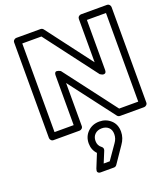

<svg xmlns="http://www.w3.org/2000/svg" viewBox="-185 -853 1153 1325"><g transform="rotate(-20 391.5 -190.5)"><path d="M67.9 0V-701.2Q67.9 -711.9 75.7 -719Q83.5 -726.1 92.8 -726.1H271Q282.7 -726.1 291 -715.8L543 -382.8V-701.2Q543 -711.9 550.8 -719Q558.6 -726.1 567.9 -726.1H757.8Q768.6 -726.1 775.9 -718.3Q783.2 -710.4 783.2 -701.2V0Q783.2 10.7 775.1 17.8Q767.1 24.9 757.8 24.9H581.1Q568.8 24.9 561 15.1L309.1 -315.9V0Q309.1 10.7 301.3 17.8Q293.5 24.9 284.2 24.9H92.8Q82 24.9 75 17.1Q67.9 9.3 67.9 0ZM118.2 -24.9H258.8V-390.1Q258.8 -402.8 263.4 -409.2Q268.1 -415.5 274.7 -415.3Q281.2 -415 288.1 -412.8Q294.9 -410.6 299.8 -407.7L304.2 -404.8L592.8 -24.9H732.9V-675.8H592.8V-309.1Q592.8 -288.6 581.5 -284.9Q570.3 -281.2 559.1 -287.6L547.9 -293.9L258.8 -675.8H118.2ZM303.2 311 344.2 210Q313 177.2 313 129.9Q313 78.6 347.4 45.4Q381.8 12.2 433.1 12.2Q481 12.2 515.9 43.7Q550.8 75.2 550.8 128.9Q550.8 175.3 521 216.8L440.9 334Q433.1 345.2 419.9 345.2H326.2Q325.2 345.2 324 345.2Q322.8 345.2 319.1 345Q315.4 344.7 312.3 343.8Q309.1 342.8 305.9 340.3Q302.7 337.9 301 334.5Q299.3 331.1 299.8 325Q300.3 318.8 303.2 311ZM362.8 129.9Q362.8 164.1 389.2 183.1Q403.3 193.8 397 211.9L362.8 294.9H407.2L481 189Q501 161.6 501 128.9Q501 96.7 481.9 79.3Q462.9 62 433.1 62Q401.4 62 382.1 80.6Q362.8 99.1 362.8 129.9Z"/></g></svg>

Font: Trueno ExtraBold Outline
Style: Regular
Weight: 800
Width: 6
Designer: Julieta Ulanovsky
Foundry: Julieta Ulanovsky
Version: Version 3.001b | FøM Fix